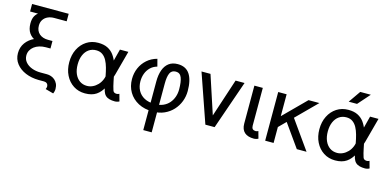

<svg xmlns="http://www.w3.org/2000/svg" viewBox="-81 -1222 3951 1935"><g transform="rotate(15 1894.0 -254.0)"><path d="M58.6 -722.7V-644.5H440.4V-722.7ZM48.8 -207.5Q48.8 -145.5 85.2 -98.9Q121.6 -52.2 182.9 -26.6Q244.1 -1 319.3 0H376.5Q396 0 408.2 11.2Q420.4 22.5 420.4 44.4Q420.4 50.3 417.7 57.9Q415 65.4 412.6 69.8L496.6 92.8Q501.5 84.5 504.9 70.3Q508.3 56.2 508.3 44.4Q508.3 13.2 497.6 -9.8Q486.8 -32.7 469.2 -47.9Q451.7 -63 429.9 -70.3Q408.2 -77.6 386.2 -77.6H319.3Q269 -77.6 227.5 -93.5Q186 -109.4 161.4 -138.7Q136.7 -168 136.7 -207.5Q136.7 -236.3 149.4 -260Q162.1 -283.7 184.8 -301Q207.5 -318.4 238.5 -327.9Q269.5 -337.4 306.2 -337.4V-415.5Q232.4 -415.5 174.3 -389.4Q116.2 -363.3 82.5 -316.7Q48.8 -270 48.8 -207.5ZM353.5 -415.5H306.2V-337.4H353.5ZM310.5 -644.5V-683.6Q264.2 -683.6 224.4 -677Q184.6 -670.4 155 -653.6Q125.5 -636.7 109.1 -606.9Q92.8 -577.1 92.8 -530.3Q92.8 -468.3 120.1 -429.7Q147.5 -391.1 195.8 -373.3Q244.1 -355.5 306.2 -355.5V-415.5Q278.8 -415.5 255.9 -423.1Q232.9 -430.7 216.1 -445.3Q199.2 -460 189.9 -481.4Q180.7 -502.9 180.7 -530.3Q180.7 -566.9 198 -592.5Q215.3 -618.2 244.6 -631.3Q273.9 -644.5 310.5 -644.5Z M805.2 -439.5Q844.2 -439.5 870.8 -420.4Q897.5 -401.4 914.8 -369.1Q932.1 -336.9 943.1 -296.6Q954.1 -256.3 961.9 -213.9Q969.7 -171.4 977.1 -131.6Q984.4 -91.8 994.1 -61Q1002.9 -34.7 1019.5 -19Q1036.1 -3.4 1060.8 3.2Q1085.4 9.8 1117.2 9.8Q1128.9 9.8 1142.1 6.3Q1155.3 2.9 1163.1 -2L1142.6 -76.2Q1138.2 -73.7 1130.6 -71Q1123 -68.4 1117.2 -68.4Q1101.1 -68.4 1090.8 -74Q1080.6 -79.6 1076.2 -92.8Q1063 -133.3 1053.7 -180.4Q1044.4 -227.5 1034.4 -275.1Q1024.4 -322.8 1008.8 -366.2Q993.2 -409.7 968 -443.8Q942.9 -478 903.3 -497.8Q863.8 -517.6 805.2 -517.6Q736.8 -517.6 684.1 -483.4Q631.3 -449.2 601.6 -389.6Q571.8 -330.1 571.8 -253.9Q571.8 -177.7 601.6 -118.2Q631.3 -58.6 684.1 -24.4Q736.8 9.8 805.2 9.8Q877 9.8 922.4 -21Q967.8 -51.8 997.6 -110.8Q1027.3 -169.9 1052.2 -253.9L1120.6 -507.8H1032.7L967.3 -253.9Q967.3 -211.9 953.4 -177.7Q939.5 -143.6 916 -119.1Q892.6 -94.7 863.8 -81.5Q835 -68.4 805.2 -68.4Q761.2 -68.4 728.5 -91.3Q695.8 -114.3 677.7 -156Q659.7 -197.8 659.7 -253.9Q659.7 -310.1 677.7 -351.8Q695.8 -393.6 728.5 -416.5Q761.2 -439.5 805.2 -439.5Z M1421.4 -516.1Q1360.8 -500 1317.1 -461.4Q1273.4 -422.9 1250 -369.4Q1226.6 -315.9 1226.6 -253.9Q1226.6 -177.7 1261.7 -118.2Q1296.9 -58.6 1361.3 -24.4Q1425.8 9.8 1513.7 9.8Q1579.6 9.8 1632.6 -13.9Q1685.5 -37.6 1723.1 -78.6Q1760.7 -119.6 1780.8 -171.9Q1800.8 -224.1 1800.8 -281.2Q1800.8 -395.5 1760.3 -456.5Q1719.7 -517.6 1635.3 -517.6Q1579.1 -517.6 1542.5 -490Q1505.9 -462.4 1487.8 -411.9Q1469.7 -361.3 1469.7 -293H1557.6Q1557.6 -366.2 1574.5 -402.8Q1591.3 -439.5 1635.3 -439.5Q1679.2 -439.5 1696 -396.7Q1712.9 -354 1712.9 -273.4Q1712.9 -233.4 1700.2 -196.5Q1687.5 -159.7 1662.6 -130.6Q1637.7 -101.6 1600.3 -85Q1563 -68.4 1513.7 -68.4Q1447.8 -68.4 1403.6 -92.3Q1359.4 -116.2 1336.9 -158.2Q1314.5 -200.2 1314.5 -253.9Q1314.5 -296.9 1328.6 -334.7Q1342.8 -372.6 1371.1 -400.4Q1399.4 -428.2 1441.4 -439.9ZM1469.7 214.8H1557.6V-293H1469.7Z M2108.4 -109.4 1977.5 -507.8H1883.8L2060.1 0H2156.7L2333 -507.8H2239.3Z M2592.8 -76.2Q2588.4 -73.7 2580.8 -71Q2573.2 -68.4 2567.4 -68.4Q2556.6 -68.4 2548.3 -71Q2540 -73.7 2534.4 -79.3Q2528.8 -85 2526.1 -93.3Q2523.4 -101.6 2523.4 -112.3V-214.8V-282.2V-507.8H2435.5V-282.2V-214.8V-112.3Q2435.5 -81.1 2444.3 -58.1Q2453.1 -35.2 2470.2 -20Q2487.3 -4.9 2511.7 2.4Q2536.1 9.8 2567.4 9.8Q2579.1 9.8 2592.3 6.3Q2605.5 2.9 2613.3 -2Z M2819.3 -274.4 3014.2 0H3115.7L2872.6 -342.8ZM2772 -166 3113.8 -507.8Q3103 -507.8 3088.1 -507.8Q3073.2 -507.8 3057.1 -507.8Q3041 -507.8 3026.4 -507.8Q3011.7 -507.8 3000.5 -507.8L2772 -279.3V-507.8H2684.1V0H2772Z M3415 -439.5Q3454.1 -439.5 3480.7 -420.4Q3507.3 -401.4 3524.7 -369.1Q3542 -336.9 3553 -296.6Q3564 -256.3 3571.8 -213.9Q3579.6 -171.4 3586.9 -131.6Q3594.2 -91.8 3604 -61Q3612.8 -34.7 3629.4 -19Q3646 -3.4 3670.7 3.2Q3695.3 9.8 3727.1 9.8Q3738.8 9.8 3752 6.3Q3765.1 2.9 3772.9 -2L3752.4 -76.2Q3748 -73.7 3740.5 -71Q3732.9 -68.4 3727.1 -68.4Q3710.9 -68.4 3700.7 -74Q3690.4 -79.6 3686 -92.8Q3672.9 -133.3 3663.6 -180.4Q3654.3 -227.5 3644.3 -275.1Q3634.3 -322.8 3618.7 -366.2Q3603 -409.7 3577.9 -443.8Q3552.7 -478 3513.2 -497.8Q3473.6 -517.6 3415 -517.6Q3346.7 -517.6 3293.9 -483.4Q3241.2 -449.2 3211.4 -389.6Q3181.6 -330.1 3181.6 -253.9Q3181.6 -177.7 3211.4 -118.2Q3241.2 -58.6 3293.9 -24.4Q3346.7 9.8 3415 9.8Q3486.8 9.8 3532.2 -21Q3577.6 -51.8 3607.4 -110.8Q3637.2 -169.9 3662.1 -253.9L3730.5 -507.8H3642.6L3577.1 -253.9Q3577.1 -211.9 3563.2 -177.7Q3549.3 -143.6 3525.9 -119.1Q3502.4 -94.7 3473.6 -81.5Q3444.8 -68.4 3415 -68.4Q3371.1 -68.4 3338.4 -91.3Q3305.7 -114.3 3287.6 -156Q3269.5 -197.8 3269.5 -253.9Q3269.5 -310.1 3287.6 -351.8Q3305.7 -393.6 3338.4 -416.5Q3371.1 -439.5 3415 -439.5ZM3482.4 -597.7H3395.5L3482.4 -722.7H3592.8Z"/></g></svg>

Font: Giphurs
Style: Regular
Weight: 400
Version: Version 2.010